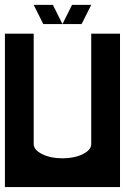

<svg xmlns="http://www.w3.org/2000/svg" viewBox="-20 -762 567 782"><path d="M0 0V-625H117.2V-175.8Q117.2 -151.4 151.6 -134.3Q186 -117.2 234.4 -117.2Q282.7 -117.2 317.4 -134.3Q351.6 -151.4 351.6 -175.3V-625H468.8V0ZM234.4 -664.1H156.2L117.2 -742.2H195.3ZM312.5 -664.1H234.4L273.4 -742.2H351.6Z"/></svg>

Font: Leporid
Style: Regular
Weight: 400
Designer: GGBotNet
Foundry: GGBotNet
Version: 1.00